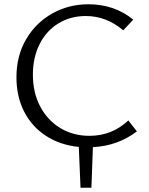

<svg xmlns="http://www.w3.org/2000/svg" viewBox="-20 -684 699 899"><path d="M415 5 408 195H357L349 4Q261 -5 195 -48Q129 -91 93 -161.5Q57 -232 57 -322Q57 -423 102.5 -500.5Q148 -578 225 -621Q302 -664 394 -664Q516 -664 604 -592L557 -542Q478 -609 382 -609Q310 -609 253.5 -574.5Q197 -540 165.5 -477.5Q134 -415 134 -334Q134 -250 168.5 -185Q203 -120 263 -84Q323 -48 399 -48Q504 -48 581 -120L621 -69Q532 -1 415 5Z"/></svg>

Font: Ysabeau Infant
Style: Regular
Weight: 400
Designer: Christian Thalmann (Catharsis Fonts)
Version: Version 0.003